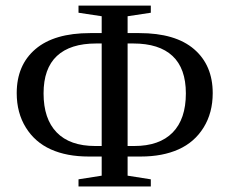

<svg xmlns="http://www.w3.org/2000/svg" viewBox="-20 -675 830 695"><path d="M441.9 -39.1 525.9 -25.9V0H264.2V-25.9L348.1 -39.1V-108.4H300.8Q221.7 -108.4 164.1 -134.3Q106.4 -160.2 73.5 -213.4Q40.5 -266.6 40.5 -337.9Q40.5 -439.5 108.4 -497.3Q176.3 -555.2 306.2 -555.2H348.1V-616.2L264.2 -628.9V-654.8H525.9V-628.9L441.9 -616.2V-555.2H484.4Q614.7 -555.2 682.4 -497.1Q750 -439 750 -337.9Q750 -266.6 717 -213.4Q684.1 -160.2 626.2 -134.3Q568.4 -108.4 489.7 -108.4H441.9ZM465.8 -146.5Q557.1 -146.5 605 -195.3Q652.8 -244.1 652.8 -336.9Q652.8 -427.2 604.5 -472.4Q556.2 -517.6 462.4 -517.6H441.9V-146.5ZM137.7 -336.9Q137.7 -244.6 185.3 -195.6Q232.9 -146.5 324.7 -146.5H348.1V-517.6H328.1Q234.4 -517.6 186 -472.4Q137.7 -427.2 137.7 -336.9Z"/></svg>

Font: Tinos
Style: Regular
Weight: 400
Designer: Steve Matteson
Foundry: Monotype Imaging Inc.
Version: Version 1.23